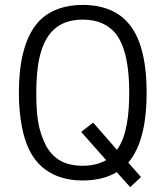

<svg xmlns="http://www.w3.org/2000/svg" viewBox="-20 -728 675 783"><path d="M513 -77C562 -145 578 -244 578 -350C578 -458 561 -564 507 -629C465 -682 398 -708 317 -708C243 -708 178 -685 135 -637C77 -571 57 -465 57 -350C57 -255 72 -152 116 -88C158 -25 228 8 317 8C371 8 418 -3 456 -26L511 35L555 -6L503 -65C507 -69 510 -73 513 -77ZM317 -52C246 -52 200 -78 169 -131C136 -196 128 -252 128 -350C128 -451 141 -550 196 -604C225 -633 266 -648 317 -648C376 -648 420 -629 452 -591C494 -536 507 -448 507 -350C507 -263 497 -173 459 -120L457 -117L360 -228L311 -190L413 -75C387 -60 355 -52 317 -52Z"/></svg>

Font: Arthouse Owned
Style: Regular
Weight: 400
Designer: Jeremy Tribby
Foundry: Tribby Type
Version: Version 1.000;PS 001.000;hotconv 1.0.88;makeotf.lib2.5.64775